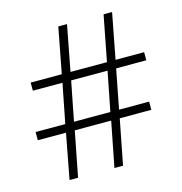

<svg xmlns="http://www.w3.org/2000/svg" viewBox="-106 -810 858 906"><g transform="rotate(-15 323.0 -357.0)"><path d="M471.7 -452.1 434.6 -260.3H581.5V-220.2H427.2L384.3 0H342.3L385.3 -220.2H207.5L164.6 0H123L164.6 -220.2H26.9V-260.3H171.9L209.5 -452.1H64.9V-491.7H216.8L259.3 -713.9H301.8L259.3 -491.7H437.5L480.5 -713.9H522L479.5 -491.7H619.1V-452.1ZM214.4 -260.3H392.1L429.7 -452.1H252Z"/></g></svg>

Font: Open Sans Light
Style: Regular
Weight: 300
Designer: Monotype Design Team
Foundry: Monotype Imaging Inc.
Version: Version 3.000; ttfautohint (v1.8.4)